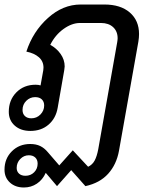

<svg xmlns="http://www.w3.org/2000/svg" viewBox="-32 -578 683 852"><path d="M585 -427Q585 -411 582 -393L496 91Q485 152 448 193Q411 234 347 248L284 177L221 248L171 189Q157 220 131.5 237Q106 254 74 254Q36 254 12 232Q-12 210 -12 175Q-12 126 20.5 93.5Q53 61 102 61Q128 61 146.5 70Q165 79 180 97L231 156L291 89L359 162Q378 153 388 134.5Q398 116 404 84L488 -390Q490 -402 490 -408Q490 -439 470 -457.5Q450 -476 416 -476H323Q287 -476 250 -449.5Q213 -423 191 -379Q219 -364 237 -338.5Q255 -313 255 -283Q255 -278 253 -266L224 -100Q216 -53 183.5 -25Q151 3 103 3Q60 3 33.5 -20.5Q7 -44 7 -82Q7 -134 40.5 -168Q74 -202 126 -202Q139 -202 148 -199L160 -266Q161 -270 161 -278Q161 -306 140.5 -324Q120 -342 85 -349Q114 -438 180.5 -498Q247 -558 326 -558H431Q503 -558 544 -522.5Q585 -487 585 -427ZM164 -110Q164 -127 153.5 -137Q143 -147 124 -147Q101 -147 84.5 -130.5Q68 -114 68 -90Q68 -73 78.5 -63Q89 -53 107 -53Q131 -53 147.5 -70Q164 -87 164 -110ZM135 148Q135 131 124.5 121Q114 111 96 111Q74 111 58 127.5Q42 144 42 167Q42 183 52.5 192.5Q63 202 81 202Q104 202 119.5 186.5Q135 171 135 148Z"/></svg>

Font: Bai Jamjuree Medium
Style: Italic
Weight: 500
Italic angle: -10°
Version: Version 1.000; ttfautohint (v1.6)